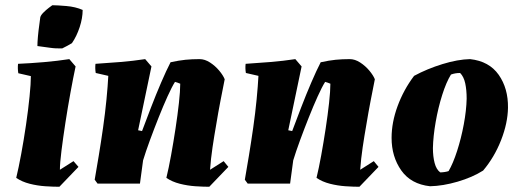

<svg xmlns="http://www.w3.org/2000/svg" viewBox="-20 -702 1984 734"><path d="M98 -411 50 -422Q47 -440 49 -458Q96 -460 148 -464.5Q200 -469 245 -476L269 -448Q260 -406 249.5 -348.5Q239 -291 230 -232.5Q221 -174 215 -126Q209 -78 209 -53L261 -86L280 -64L207 12Q183 12 153 10Q123 8 93.5 0.5Q64 -7 42 -22Q51 -59 61 -113Q71 -167 79.5 -225Q88 -283 93 -333Q98 -383 98 -411ZM123 -526Q123 -540 125 -562.5Q127 -585 130 -605.5Q133 -626 134 -636Q136 -644 146 -654Q156 -664 166.5 -672Q177 -680 180 -682Q198 -682 233.5 -679Q269 -676 296 -664Q296 -633 284.5 -598Q273 -563 255 -537Q247 -532 237.5 -527Q228 -522 218 -517Q194 -516 170.5 -519.5Q147 -523 123 -526Z M780 12Q757 12 727 10Q697 8 667.5 0.5Q638 -7 616 -22Q625 -59 634 -108.5Q643 -158 651 -210.5Q659 -263 664 -308.5Q669 -354 669 -382Q660 -386 649 -389Q637 -370 620.5 -333.5Q604 -297 586.5 -253Q569 -209 553 -165.5Q537 -122 527 -89L515 0H353L342 -15Q349 -55 357.5 -106.5Q366 -158 374 -214Q382 -270 387 -321.5Q392 -373 394 -412L346 -423Q343 -440 345 -458Q392 -461 440.5 -465Q489 -469 535 -476L559 -448L508 -204L523 -201Q538 -241 557 -290.5Q576 -340 596 -386.5Q616 -433 632 -464Q664 -471 689 -473.5Q714 -476 743 -476Q763 -476 783 -463Q803 -450 818 -432Q833 -414 839 -399Q831 -359 822.5 -315Q814 -271 807 -228Q799 -183 792.5 -139Q786 -95 783 -53L835 -86L853 -64Z M1354 12Q1331 12 1301 10Q1271 8 1241.5 0.5Q1212 -7 1190 -22Q1199 -59 1208 -108.5Q1217 -158 1225 -210.5Q1233 -263 1238 -308.5Q1243 -354 1243 -382Q1234 -386 1223 -389Q1211 -370 1194.5 -333.5Q1178 -297 1160.5 -253Q1143 -209 1127 -165.5Q1111 -122 1101 -89L1089 0H927L916 -15Q923 -55 931.5 -106.5Q940 -158 948 -214Q956 -270 961 -321.5Q966 -373 968 -412L920 -423Q917 -440 919 -458Q966 -461 1014.5 -465Q1063 -469 1109 -476L1133 -448L1082 -204L1097 -201Q1112 -241 1131 -290.5Q1150 -340 1170 -386.5Q1190 -433 1206 -464Q1238 -471 1263 -473.5Q1288 -476 1317 -476Q1337 -476 1357 -463Q1377 -450 1392 -432Q1407 -414 1413 -399Q1405 -359 1396.5 -315Q1388 -271 1381 -228Q1373 -183 1366.5 -139Q1360 -95 1357 -53L1409 -86L1427 -64Z M1624 10Q1551 2 1514 -50.5Q1477 -103 1477 -175Q1477 -234 1500 -296.5Q1523 -359 1563 -412Q1613 -439 1671.5 -457Q1730 -475 1777 -476Q1850 -468 1886.5 -416Q1923 -364 1922 -290Q1921 -231 1895.5 -166Q1870 -101 1827 -50Q1786 -24 1729.5 -7.5Q1673 9 1624 10ZM1663 -43Q1671 -43 1680.5 -44.5Q1690 -46 1695 -48Q1712 -77 1727.5 -125Q1743 -173 1753 -226.5Q1763 -280 1764 -325Q1764 -358 1758.5 -383.5Q1753 -409 1739 -423Q1720 -423 1704 -417Q1686 -388 1670.5 -339Q1655 -290 1645.5 -235.5Q1636 -181 1635 -136Q1635 -104 1641.5 -79Q1648 -54 1663 -43Z"/></svg>

Font: Albura ExtraBold
Style: Italic
Weight: 758
Italic angle: -7°
Designer: Mercedes Jáuregui
Foundry: Omnibus-Type Team
Version: Version 1.000; ttfautohint (v1.8.3)